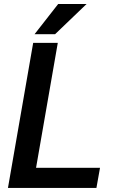

<svg xmlns="http://www.w3.org/2000/svg" viewBox="-20 -921 570 941"><path d="M149.4 -753.4H250L404.3 -901.4H265.1ZM263.2 -710.9H142.6L19 0H452.6L470.2 -98.6H156.7Z"/></svg>

Font: Roboto Medium
Style: Italic
Weight: 500
Italic angle: -12°
Designer: Google
Version: Version 2.137; 2017